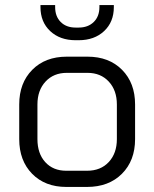

<svg xmlns="http://www.w3.org/2000/svg" viewBox="-20 -731 610 759"><path d="M56 -181V-318Q56 -403 107.5 -455Q159 -507 244 -507H326Q411 -507 462.5 -455Q514 -403 514 -318V-181Q514 -96 462 -44Q410 8 324 8H242Q158 8 107 -44Q56 -96 56 -181ZM324 -56Q378 -56 410 -90.5Q442 -125 442 -181V-318Q442 -374 410 -408.5Q378 -443 326 -443H244Q192 -443 160 -408.5Q128 -374 128 -318V-181Q128 -124 159 -90Q190 -56 242 -56ZM140 -703V-711H198V-703Q198 -666 220 -644Q242 -622 279 -622H291Q328 -622 350.5 -644Q373 -666 373 -703V-711H430V-703Q430 -644 391.5 -608Q353 -572 291 -572H279Q217 -572 178.5 -608Q140 -644 140 -703Z"/></svg>

Font: Stavian Regular
Style: Regular
Weight: 400
Version: Version 1.000; ttfautohint (v1.6)